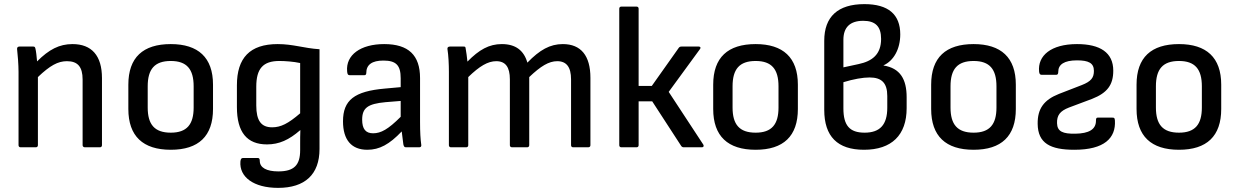

<svg xmlns="http://www.w3.org/2000/svg" viewBox="-20 -715 6006 932"><path d="M80 0H154C160 0 164 -4 164 -10V-341C223 -397 261 -418 305 -418C357 -418 381 -391 381 -329V-10C381 -4 386 0 392 0H465C471 0 475 -4 475 -10V-336C475 -445 425 -501 332 -501C268 -501 218 -475 160 -417C158 -441 155 -467 152 -479C150 -487 148 -489 141 -489H74C66 -489 62 -484 63 -476C66 -451 70 -401 70 -366V-10C70 -4 74 0 80 0Z M809 12C944 12 1014 -54 1014 -186V-304C1014 -436 942 -501 809 -501C674 -501 603 -436 603 -304V-186C603 -54 674 12 809 12ZM809 -71C730 -71 697 -111 697 -193V-296C697 -379 730 -419 809 -419C887 -419 920 -379 920 -296V-193C920 -111 887 -71 809 -71Z M1330 197C1460 197 1531 132 1531 8V-476C1454 -481 1403 -501 1328 -501C1193 -501 1130 -434 1130 -301V-195C1130 -73 1179 -14 1276 -14C1335 -14 1383 -36 1437 -83H1438C1437 -61 1437 -39 1437 -17V14C1437 87 1407 117 1331 117C1274 117 1241 99 1241 66C1241 56 1238 52 1232 52H1159C1152 52 1148 57 1147 69C1141 144 1211 197 1330 197ZM1301 -97C1248 -97 1224 -129 1224 -203V-294C1224 -381 1256 -419 1336 -419C1363 -419 1406 -416 1437 -409V-165C1379 -115 1343 -97 1301 -97Z M1763 12C1822 12 1870 -14 1930 -77C1933 -51 1937 -23 1938 -14C1940 -6 1942 0 1950 0H2015C2022 0 2026 -4 2025 -11C2021 -39 2019 -74 2019 -122V-336C2019 -447 1963 -501 1845 -501C1730 -501 1658 -448 1665 -369C1666 -355 1669 -350 1677 -350H1749C1755 -350 1758 -354 1758 -361C1758 -401 1786 -421 1841 -421C1903 -421 1925 -398 1925 -335V-292L1848 -285C1700 -272 1645 -229 1645 -126C1645 -36 1686 12 1763 12ZM1738 -134C1738 -191 1765 -211 1851 -219L1925 -225V-148C1864 -87 1829 -68 1791 -68C1755 -68 1738 -89 1738 -134Z M2169 0H2243C2249 0 2253 -4 2253 -10V-341C2308 -394 2348 -418 2389 -418C2434 -418 2455 -389 2455 -330V-10C2455 -4 2459 0 2466 0H2539C2545 0 2549 -4 2549 -10V-341C2605 -394 2644 -418 2685 -418C2730 -418 2752 -389 2752 -330V-10C2752 -4 2756 0 2762 0H2835C2842 0 2846 -4 2846 -10V-337C2846 -445 2800 -501 2712 -501C2650 -501 2600 -473 2540 -411C2523 -470 2483 -501 2416 -501C2354 -501 2306 -474 2249 -416C2247 -440 2243 -463 2240 -482C2239 -488 2237 -489 2230 -489H2164C2155 -489 2151 -484 2152 -477C2157 -445 2159 -403 2159 -366V-10C2159 -4 2163 0 2169 0Z M3394 -13 3226 -269 3378 -477C3383 -483 3380 -489 3372 -489H3288C3283 -489 3279 -488 3275 -483L3144 -298H3080V-673C3080 -679 3076 -683 3070 -683H2996C2990 -683 2986 -679 2986 -673V-10C2986 -4 2990 0 2996 0H3070C3076 0 3080 -4 3080 -10V-223H3146L3287 -6C3291 -1 3295 0 3300 0H3387C3395 0 3398 -6 3394 -13Z M3648 12C3783 12 3853 -54 3853 -186V-304C3853 -436 3781 -501 3648 -501C3513 -501 3442 -436 3442 -304V-186C3442 -54 3513 12 3648 12ZM3648 -71C3569 -71 3536 -111 3536 -193V-296C3536 -379 3569 -419 3648 -419C3726 -419 3759 -379 3759 -296V-193C3759 -111 3726 -71 3648 -71Z M4174 12C4308 12 4381 -59 4381 -190V-243C4381 -330 4350 -384 4269 -397V-398C4318 -420 4350 -477 4350 -548C4350 -645 4292 -695 4176 -695C4047 -695 3981 -634 3981 -517V-182C3981 -53 4045 12 4174 12ZM4074 -388V-522C4074 -583 4107 -614 4170 -614C4229 -614 4257 -587 4257 -526C4257 -451 4214 -418 4148 -404ZM4177 -71C4104 -71 4074 -106 4074 -189V-316C4123 -331 4168 -339 4201 -339C4260 -339 4287 -312 4287 -249V-192C4287 -110 4252 -71 4177 -71Z M4706 12C4841 12 4911 -54 4911 -186V-304C4911 -436 4839 -501 4706 -501C4571 -501 4500 -436 4500 -304V-186C4500 -54 4571 12 4706 12ZM4706 -71C4627 -71 4594 -111 4594 -193V-296C4594 -379 4627 -419 4706 -419C4784 -419 4817 -379 4817 -296V-193C4817 -111 4784 -71 4706 -71Z M5195 12C5341 12 5397 -45 5392 -130C5391 -143 5388 -144 5380 -144H5308C5302 -144 5300 -140 5300 -129C5300 -87 5266 -67 5200 -66C5140 -65 5112 -76 5111 -117C5110 -155 5125 -176 5169 -193L5281 -235C5355 -264 5384 -303 5384 -372C5384 -460 5320 -501 5208 -501C5082 -501 5016 -445 5024 -367C5025 -358 5028 -352 5035 -352H5108C5114 -352 5117 -357 5117 -367C5117 -402 5146 -422 5208 -422C5264 -422 5290 -409 5290 -371C5290 -338 5277 -320 5231 -302L5120 -259C5047 -230 5016 -187 5017 -114C5018 -19 5079 12 5195 12Z M5703 12C5838 12 5908 -54 5908 -186V-304C5908 -436 5836 -501 5703 -501C5568 -501 5497 -436 5497 -304V-186C5497 -54 5568 12 5703 12ZM5703 -71C5624 -71 5591 -111 5591 -193V-296C5591 -379 5624 -419 5703 -419C5781 -419 5814 -379 5814 -296V-193C5814 -111 5781 -71 5703 -71Z"/></svg>

Font: Sofia Sans Cond SemiBold
Style: Regular
Weight: 600
Width: 3
Designer: Botio Nikoltchev, Ani Petrova
Foundry: lettersoup
Version: Version 4.100